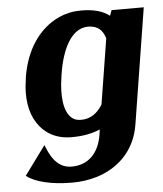

<svg xmlns="http://www.w3.org/2000/svg" viewBox="-53 -585 714 839"><g transform="rotate(-5 304.0 -165.0)"><path d="M67 -258C54 -179 66 -112 96 -67C123 -25 170 10 245 10C297 10 338 1 370 -13L367 8C354 93 304 138 234 138C180 138 149 99 128 46L123 34L30 161C68 190 139 208 230 208C268 208 303 203 337 193C431 165 509 94 527 -21L608 -528H467L458 -504C431 -525 392 -538 333 -538C299 -538 266 -531 237 -518C147 -477 87 -387 68 -268ZM223 -256 225 -270C242 -377 285 -465 358 -465C400 -465 421 -444 433 -408L387 -121C365 -85 335 -62 293 -62C275 -62 262 -66 251 -76C218 -105 210 -172 223 -256Z"/></g></svg>

Font: Aerodynamic
Style: BdObl
Weight: 500
Designer: Google
Version: Version 2.000980; 2014